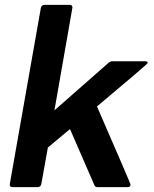

<svg xmlns="http://www.w3.org/2000/svg" viewBox="-20 -770 634 790"><path d="M505 0H381Q371 0 368 -9L268 -239L177 -163L150 -13Q148 -1 135 0H31Q20 0 20 -11L148 -737Q150 -749 163 -750H267Q278 -750 278 -739L204 -316L426 -511Q434 -518 443 -518H577Q588 -518 588 -511Q588 -507 379 -332Q517 -15 517 -11Q517 0 505 0Z"/></svg>

Font: YamahaIndonesia935. App
Style: Bold Italic
Weight: 700
Italic angle: -10°
Designer: Dalton Maag Ltd
Foundry: Dalton Maag Ltd
Version: Version 1.002; January 01, 2024; Regular/Italic